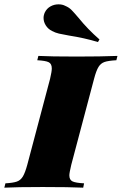

<svg xmlns="http://www.w3.org/2000/svg" viewBox="-68 -866 562 886"><path d="M252 -57Q252 -36 266.5 -29Q281 -22 320 -20L316 0Q252 -3 129 -3Q10 -3 -48 0L-43 -20Q-8 -22 9.5 -28Q27 -34 37.5 -51.5Q48 -69 58 -106L163 -502Q171 -536 171 -550Q171 -572 156.5 -579Q142 -586 104 -588L109 -608Q164 -605 286 -605Q399 -605 474 -608L469 -588Q432 -586 414.5 -580Q397 -574 386.5 -557Q376 -540 366 -502L261 -106Q252 -68 252 -57ZM250 -702Q221 -707 204 -711Q187 -715 172 -723Q154 -732 143.5 -748.5Q133 -765 133 -783Q133 -796 139 -809Q148 -827 165 -836.5Q182 -846 202 -846Q220 -846 233 -839Q250 -832 261.5 -820.5Q273 -809 295 -783Q337 -731 391 -684L384 -672Q321 -691 250 -702Z"/></svg>

Font: Playfair Display SC Black
Style: Italic
Weight: 900
Italic angle: -14°
Designer: Claus Eggers Sørensen
Foundry: Claus Eggers Sørensen
Version: Version 1.200; ttfautohint (v1.6)